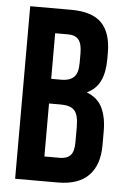

<svg xmlns="http://www.w3.org/2000/svg" viewBox="-51 -738 509 776"><g transform="rotate(5 203.0 -350.0)"><path d="M206 -700Q292 -700 330.5 -660Q369 -620 369 -539V-514Q369 -460 352 -425Q335 -390 298 -373Q343 -356 361.5 -317.5Q380 -279 380 -223V-166Q380 -85 338 -42.5Q296 0 213 0H40V-700ZM150 -315V-100H213Q241 -100 255.5 -115Q270 -130 270 -169V-230Q270 -279 253.5 -297Q237 -315 199 -315ZM150 -600V-415H193Q224 -415 241.5 -431Q259 -447 259 -489V-528Q259 -566 245.5 -583Q232 -600 203 -600Z"/></g></svg>

Font: BebasNeueW03-Regular
Style: Regular
Weight: 400
Designer: Ryoichi Tsunekawa
Foundry: Ryoichi Tsunekawa
Version: Version 1.30